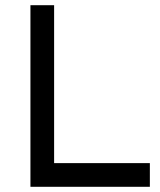

<svg xmlns="http://www.w3.org/2000/svg" viewBox="-20 -718 616 738"><path d="M556 -91V0H97V-698H188V-91Z"/></svg>

Font: Varela
Style: Regular
Weight: 400
Designer: Joe Prince
Foundry: Joe Prince
Version: Version 1.000